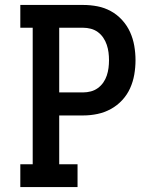

<svg xmlns="http://www.w3.org/2000/svg" viewBox="-20 -755 640 775"><path d="M62 0V-92H112V-643H62V-735H316Q345 -735 373.5 -729.5Q402 -724 427.5 -710Q453 -696 473 -674Q493 -652 505 -625.5Q517 -599 522 -570Q527 -541 527 -512Q527 -483 522 -454Q517 -425 505 -398.5Q493 -372 473 -350.5Q453 -329 427.5 -315Q402 -301 373.5 -295Q345 -289 316 -289H219V-92H293V0ZM316 -382Q331 -382 346.5 -386Q362 -390 375 -399.5Q388 -409 397 -422Q406 -435 411 -450Q416 -465 418 -480.5Q420 -496 420 -512Q420 -528 418 -543.5Q416 -559 411 -574Q406 -589 397 -602.5Q388 -616 375 -625.5Q362 -635 346.5 -639Q331 -643 316 -643H219V-382Z"/></svg>

Font: Iosevka Etoile Semibold
Style: Regular
Weight: 600
Designer: Belleve Invis
Foundry: Belleve Invis
Version: Version 22.1.2; ttfautohint (v1.8.4)